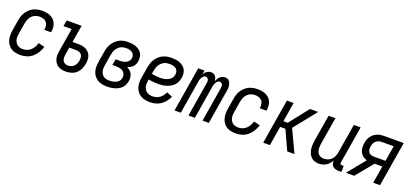

<svg xmlns="http://www.w3.org/2000/svg" viewBox="18 -1307 4463 2094"><g transform="rotate(20 2250.0 -260.0)"><path d="M207 8Q177 8 149 2Q121 -4 98.5 -18.5Q76 -33 60.5 -55.5Q45 -78 38 -105Q31 -132 31 -161Q31 -190 36 -219L56 -339Q60 -364 68 -389Q76 -414 91 -436.5Q106 -459 126 -477.5Q146 -496 170 -507.5Q194 -519 219.5 -523.5Q245 -528 270 -528Q295 -528 319.5 -524Q344 -520 365 -510Q386 -500 403 -483.5Q420 -467 429.5 -445.5Q439 -424 441.5 -399Q444 -374 439 -349L438 -340H360L361 -346Q365 -369 361 -391Q357 -413 343 -428.5Q329 -444 308 -451Q287 -458 264 -458Q240 -458 215 -448.5Q190 -439 172.5 -419.5Q155 -400 146 -376Q137 -352 133 -328L113 -208Q110 -190 109 -172Q108 -154 112 -137Q116 -120 125 -105Q134 -90 147 -80Q160 -70 177.5 -66Q195 -62 213 -62Q236 -62 260 -71Q284 -80 302.5 -97.5Q321 -115 333 -137.5Q345 -160 352 -183L424 -165Q413 -130 393.5 -97Q374 -64 344.5 -39Q315 -14 278.5 -3Q242 8 207 8Z M735 8Q711 8 688 3.5Q665 -1 646 -12.5Q627 -24 614 -42Q601 -60 594 -81.5Q587 -103 587.5 -127Q588 -151 592 -175L637 -450H542L554 -520H727L694 -321H763Q787 -321 810 -317Q833 -313 852 -302.5Q871 -292 886 -275.5Q901 -259 908.5 -238Q916 -217 916 -193.5Q916 -170 912 -147V-146Q907 -116 893 -85.5Q879 -55 854.5 -33Q830 -11 798 -1.5Q766 8 735 8ZM735 -62Q753 -62 771.5 -68.5Q790 -75 804 -89.5Q818 -104 825 -121.5Q832 -139 835 -157Q838 -176 836.5 -194Q835 -212 824.5 -225.5Q814 -239 797.5 -245Q781 -251 763 -251H682L668 -163Q665 -145 666 -126.5Q667 -108 675 -92.5Q683 -77 700 -69.5Q717 -62 735 -62Z M1210 8Q1181 8 1152.5 2Q1124 -4 1101 -18.5Q1078 -33 1061.5 -55Q1045 -77 1037.5 -104Q1030 -131 1030.5 -160.5Q1031 -190 1036 -219L1056 -339Q1060 -364 1068 -388.5Q1076 -413 1090 -435.5Q1104 -458 1124 -476.5Q1144 -495 1167.5 -507Q1191 -519 1216 -523.5Q1241 -528 1266 -528Q1290 -528 1314 -525Q1338 -522 1359 -513.5Q1380 -505 1398.5 -491Q1417 -477 1427.5 -457.5Q1438 -438 1441 -414Q1444 -390 1440 -366Q1437 -349 1430 -332.5Q1423 -316 1410 -303Q1397 -290 1381 -281.5Q1365 -273 1348 -267Q1366 -258 1382 -244.5Q1398 -231 1407.5 -212.5Q1417 -194 1419 -172Q1421 -150 1417 -128Q1413 -107 1403.5 -85.5Q1394 -64 1377.5 -47.5Q1361 -31 1340 -20Q1319 -9 1297.5 -3Q1276 3 1254 5.5Q1232 8 1210 8ZM1210 -62Q1224 -62 1237 -63Q1250 -64 1263.5 -67.5Q1277 -71 1290 -77Q1303 -83 1314.5 -92.5Q1326 -102 1332 -114.5Q1338 -127 1340 -141Q1344 -162 1336.5 -182Q1329 -202 1312.5 -213.5Q1296 -225 1275 -229.5Q1254 -234 1232 -234H1189L1201 -304H1244Q1256 -304 1268 -305Q1280 -306 1292.5 -309Q1305 -312 1317 -317.5Q1329 -323 1339 -331.5Q1349 -340 1355.5 -351.5Q1362 -363 1364 -375Q1367 -395 1360 -412.5Q1353 -430 1338 -440.5Q1323 -451 1304.5 -454.5Q1286 -458 1267 -458Q1250 -458 1233 -454.5Q1216 -451 1201 -442Q1186 -433 1174 -420Q1162 -407 1153.5 -392Q1145 -377 1140.5 -360.5Q1136 -344 1133 -328L1113 -208Q1110 -190 1109 -172Q1108 -154 1112 -137Q1116 -120 1124 -105.5Q1132 -91 1145 -81Q1158 -71 1175 -66.5Q1192 -62 1210 -62Z M1710 8Q1681 8 1652.5 2Q1624 -4 1601 -18Q1578 -32 1561.5 -54.5Q1545 -77 1537.5 -104Q1530 -131 1530.5 -160.5Q1531 -190 1536 -219L1556 -339Q1560 -364 1568 -389Q1576 -414 1591 -436.5Q1606 -459 1626 -477.5Q1646 -496 1670.5 -507.5Q1695 -519 1720 -523.5Q1745 -528 1770 -528Q1795 -528 1819.5 -525Q1844 -522 1866 -513Q1888 -504 1906 -489.5Q1924 -475 1935.5 -454.5Q1947 -434 1949 -409.5Q1951 -385 1947 -360Q1943 -336 1933 -313Q1923 -290 1905.5 -272Q1888 -254 1865.5 -241.5Q1843 -229 1819 -222Q1795 -215 1771 -212.5Q1747 -210 1724 -210Q1696 -210 1668.5 -212.5Q1641 -215 1615 -221L1613 -208Q1610 -190 1609.5 -171.5Q1609 -153 1612.5 -136Q1616 -119 1626 -104.5Q1636 -90 1649.5 -80Q1663 -70 1680.5 -66Q1698 -62 1717 -62Q1737 -62 1758.5 -68Q1780 -74 1798 -87.5Q1816 -101 1830 -119.5Q1844 -138 1852 -158L1918 -130Q1905 -100 1883.5 -73Q1862 -46 1834 -27Q1806 -8 1774 0Q1742 8 1710 8ZM1724 -280Q1739 -280 1754.5 -281.5Q1770 -283 1785 -287Q1800 -291 1814.5 -298Q1829 -305 1841.5 -316Q1854 -327 1861 -341.5Q1868 -356 1870 -371Q1873 -391 1867 -410Q1861 -429 1845.5 -439.5Q1830 -450 1810.5 -454Q1791 -458 1771 -458Q1754 -458 1736.5 -454.5Q1719 -451 1704 -442.5Q1689 -434 1676 -421Q1663 -408 1654 -392.5Q1645 -377 1640.5 -360.5Q1636 -344 1633 -328L1627 -291Q1650 -285 1674.5 -282.5Q1699 -280 1724 -280Z M1995 0 2081 -520H2154L2146 -471Q2152 -483 2160.5 -493.5Q2169 -504 2180 -512Q2191 -520 2203.5 -524Q2216 -528 2229 -528Q2245 -528 2258.5 -522Q2272 -516 2280 -504.5Q2288 -493 2292.5 -479Q2297 -465 2298 -450Q2305 -465 2313 -479Q2321 -493 2333.5 -504.5Q2346 -516 2361 -522Q2376 -528 2392 -528Q2407 -528 2421 -522Q2435 -516 2443 -504.5Q2451 -493 2455.5 -478.5Q2460 -464 2461.5 -449Q2463 -434 2461 -418.5Q2459 -403 2457 -388L2393 0H2320L2386 -400Q2388 -411 2388 -421.5Q2388 -432 2384 -441.5Q2380 -451 2371.5 -457Q2363 -463 2352 -463Q2343 -463 2334.5 -458.5Q2326 -454 2319.5 -446Q2313 -438 2308.5 -429.5Q2304 -421 2301 -412Q2298 -403 2296 -394Q2294 -385 2293 -376L2231 0H2157L2223 -400Q2225 -411 2225 -421.5Q2225 -432 2221 -441.5Q2217 -451 2208.5 -457Q2200 -463 2190 -463Q2180 -463 2171.5 -458.5Q2163 -454 2156.5 -446Q2150 -438 2145.5 -429.5Q2141 -421 2138 -412Q2135 -403 2133 -394Q2131 -385 2130 -376L2068 0Z M2707 8Q2677 8 2649 2Q2621 -4 2598.5 -18.5Q2576 -33 2560.5 -55.5Q2545 -78 2538 -105Q2531 -132 2531 -161Q2531 -190 2536 -219L2556 -339Q2560 -364 2568 -389Q2576 -414 2591 -436.5Q2606 -459 2626 -477.5Q2646 -496 2670 -507.5Q2694 -519 2719.5 -523.5Q2745 -528 2770 -528Q2795 -528 2819.5 -524Q2844 -520 2865 -510Q2886 -500 2903 -483.5Q2920 -467 2929.5 -445.5Q2939 -424 2941.5 -399Q2944 -374 2939 -349L2938 -340H2860L2861 -346Q2865 -369 2861 -391Q2857 -413 2843 -428.5Q2829 -444 2808 -451Q2787 -458 2764 -458Q2740 -458 2715 -448.5Q2690 -439 2672.5 -419.5Q2655 -400 2646 -376Q2637 -352 2633 -328L2613 -208Q2610 -190 2609 -172Q2608 -154 2612 -137Q2616 -120 2625 -105Q2634 -90 2647 -80Q2660 -70 2677.5 -66Q2695 -62 2713 -62Q2736 -62 2760 -71Q2784 -80 2802.5 -97.5Q2821 -115 2833 -137.5Q2845 -160 2852 -183L2924 -165Q2913 -130 2893.5 -97Q2874 -64 2844.5 -39Q2815 -14 2778.5 -3Q2742 8 2707 8Z M3303 0 3200 -225H3139L3102 0H3024L3110 -520H3188L3151 -295H3201L3378 -520H3473L3265 -260L3387 0Z M3672 8Q3646 8 3621.5 0Q3597 -8 3580 -25.5Q3563 -43 3553 -66Q3543 -89 3539.5 -114.5Q3536 -140 3538 -166.5Q3540 -193 3544 -219L3594 -520H3673L3621 -208Q3618 -191 3617 -174Q3616 -157 3618 -140.5Q3620 -124 3626.5 -109Q3633 -94 3644.5 -83Q3656 -72 3671.5 -67Q3687 -62 3704 -62Q3727 -62 3750.5 -70.5Q3774 -79 3791.5 -96.5Q3809 -114 3818 -137Q3827 -160 3831 -183L3887 -520H3966L3894 -87Q3893 -82 3894 -77Q3895 -72 3897.5 -68.5Q3900 -65 3905 -63.5Q3910 -62 3915 -62H3936L3935 8H3903Q3884 8 3865.5 3Q3847 -2 3834 -14Q3821 -26 3816.5 -44.5Q3812 -63 3814 -82Q3804 -62 3789 -45Q3774 -28 3755 -15.5Q3736 -3 3714.5 2.5Q3693 8 3672 8Z M3984 0 4152 -206Q4126 -213 4105 -229Q4084 -245 4072.5 -268.5Q4061 -292 4059 -320Q4057 -348 4062 -376Q4065 -396 4072 -415.5Q4079 -435 4091.5 -452.5Q4104 -470 4121 -483.5Q4138 -497 4158 -505.5Q4178 -514 4198 -517Q4218 -520 4238 -520H4466L4380 0H4301L4334 -200H4244L4080 0ZM4207 -270H4345L4375 -450H4238Q4220 -450 4203 -445Q4186 -440 4171 -427.5Q4156 -415 4149 -398.5Q4142 -382 4139 -364Q4136 -346 4137.5 -328.5Q4139 -311 4148 -297Q4157 -283 4173 -276.5Q4189 -270 4207 -270Z"/></g></svg>

Font: Iosevka
Style: Italic
Weight: 400
Italic angle: -9°
Monospace: yes
Designer: Belleve Invis
Foundry: Belleve Invis
Version: Version 32.5.0; ttfautohint (v1.8.4)